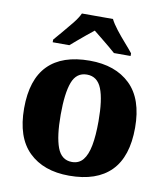

<svg xmlns="http://www.w3.org/2000/svg" viewBox="-86 -838 800 920"><g transform="rotate(10 314.0 -378.0)"><path d="M312 10Q187 10 115.5 -60Q44 -130 44 -271Q44 -411 112.5 -480.5Q181 -550 315 -550Q440 -550 512 -480.5Q584 -411 584 -271Q584 -130 515 -60Q446 10 312 10ZM314 -57Q348 -57 368 -81.5Q388 -106 397 -153.5Q406 -201 406 -271Q406 -376 385 -429Q364 -482 313 -482Q262 -482 242 -429Q222 -376 222 -271Q222 -166 242.5 -111.5Q263 -57 314 -57ZM124 -619Q140 -638 162.5 -664Q185 -690 206.5 -717Q228 -744 238 -766H389Q400 -744 421 -717Q442 -690 465 -664Q488 -638 503 -619V-606H422Q410 -617 390 -633.5Q370 -650 349 -667Q328 -684 313 -696Q298 -684 277 -667Q256 -650 237 -633.5Q218 -617 205 -606H124Z"/></g></svg>

Font: Noto Serif Ethiopic ExtraBold
Style: Regular
Weight: 800
Version: Version 2.102